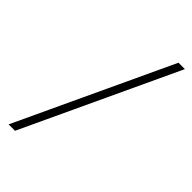

<svg xmlns="http://www.w3.org/2000/svg" viewBox="-267 -760 1034 1034"><g transform="rotate(45 250.5 -243.0)"><path d="M437.5 -683.6H486.3L74.2 198.2H25.4Z"/></g></svg>

Font: Buda
Style: light
Weight: 400
Version: Version 1.002